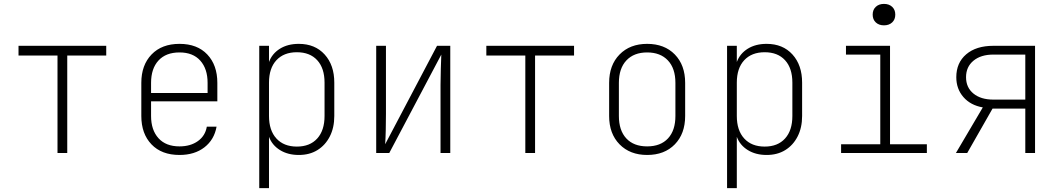

<svg xmlns="http://www.w3.org/2000/svg" viewBox="-20 -785 5440 985"><path d="M275 0V-500H75V-550H525V-500H325V0Z M901 10Q809 10 757 -44.5Q705 -99 705 -190V-360Q705 -451 757.5 -505.5Q810 -560 901 -560Q992 -560 1043.5 -505.5Q1095 -451 1095 -360V-265H755V-190Q755 -118 793 -76Q831 -34 901 -34Q957 -34 995 -61Q1033 -88 1041 -135H1091Q1079 -68 1028.5 -29Q978 10 901 10ZM755 -308H1045V-360Q1045 -432 1007.5 -474Q970 -516 901 -516Q831 -516 793 -474.5Q755 -433 755 -360Z M1310 180V-550H1360V-467Q1376 -510 1416 -535Q1456 -560 1513 -560Q1596 -560 1645.5 -505.5Q1695 -451 1695 -361V-190Q1695 -130 1672 -85Q1649 -40 1608.5 -15Q1568 10 1513 10Q1457 10 1416.5 -15Q1376 -40 1360 -83V180ZM1503 -33Q1570 -33 1607.5 -74.5Q1645 -116 1645 -190V-361Q1645 -435 1607.5 -476Q1570 -517 1503 -517Q1436 -517 1398 -476Q1360 -435 1360 -361V-190Q1360 -116 1398 -74.5Q1436 -33 1503 -33Z M1910 0V-550H1960V-200Q1960 -162 1959 -117.5Q1958 -73 1956 -45L2222 -550H2290V0H2240V-350Q2240 -388 2241.5 -432.5Q2243 -477 2244 -505L1977 0Z M2675 0V-500H2475V-550H2925V-500H2725V0Z M3300 10Q3212 10 3158.5 -44.5Q3105 -99 3105 -190V-360Q3105 -451 3158.5 -505.5Q3212 -560 3300 -560Q3389 -560 3442 -505.5Q3495 -451 3495 -360V-190Q3495 -99 3442 -44.5Q3389 10 3300 10ZM3300 -34Q3369 -34 3407 -75Q3445 -116 3445 -190V-360Q3445 -434 3406.5 -475Q3368 -516 3300 -516Q3232 -516 3193.5 -475Q3155 -434 3155 -360V-190Q3155 -116 3193 -75Q3231 -34 3300 -34Z M3710 180V-550H3760V-467Q3776 -510 3816 -535Q3856 -560 3913 -560Q3996 -560 4045.5 -505.5Q4095 -451 4095 -361V-190Q4095 -130 4072 -85Q4049 -40 4008.5 -15Q3968 10 3913 10Q3857 10 3816.5 -15Q3776 -40 3760 -83V180ZM3903 -33Q3970 -33 4007.5 -74.5Q4045 -116 4045 -190V-361Q4045 -435 4007.5 -476Q3970 -517 3903 -517Q3836 -517 3798 -476Q3760 -435 3760 -361V-190Q3760 -116 3798 -74.5Q3836 -33 3903 -33Z M4295 0V-45H4496V-505H4320V-550H4546V-45H4735V0ZM4515 -655Q4489 -655 4473 -670Q4457 -685 4457 -710Q4457 -735 4473 -750Q4489 -765 4515 -765Q4541 -765 4557 -750Q4573 -735 4573 -710Q4573 -685 4557 -670Q4541 -655 4515 -655Z M4884 0 5022 -234Q4959 -245 4922.5 -287Q4886 -329 4886 -389Q4886 -463 4937 -506.5Q4988 -550 5076 -550H5290V0H5240V-228H5072L4942 0ZM5076 -274H5240V-505H5076Q5012 -505 4974 -473.5Q4936 -442 4936 -389Q4936 -336 4974 -305Q5012 -274 5076 -274Z"/></svg>

Font: JetBrains Mono NL Thin
Style: Regular
Weight: 100
Monospace: yes
Designer: Philipp Nurullin, Konstantin Bulenkov
Foundry: JetBrains
Version: Version 2.305; ttfautohint (v1.8.4.7-5d5b)